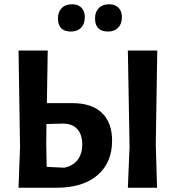

<svg xmlns="http://www.w3.org/2000/svg" viewBox="-20 -881 843 901"><path d="M318 -861Q346 -861 362 -845Q378 -829 378 -800Q378 -769 360.5 -751Q343 -733 313 -733Q252 -733 252 -795Q252 -825 269.5 -843Q287 -861 318 -861ZM492 -861Q520 -861 536 -845Q552 -829 552 -800Q552 -769 534.5 -751Q517 -733 487 -733Q426 -733 426 -795Q426 -825 443.5 -843Q461 -861 492 -861ZM67 0 74 -191 67 -644H204L200 -397H320Q410 -397 458 -351.5Q506 -306 506 -221Q506 -117 437 -58.5Q368 0 245 0ZM718 -644 711 -204 717 0H580L588 -192L580 -644ZM197 -204 199 -98 281 -94Q322 -102 344 -130.5Q366 -159 366 -203Q366 -250 342.5 -275.5Q319 -301 275 -301L198 -299Z"/></svg>

Font: Alegreya Sans
Style: Bold
Weight: 700
Designer: Juan Pablo del Peral
Foundry: Huerta Tipografica
Version: Version 2.007